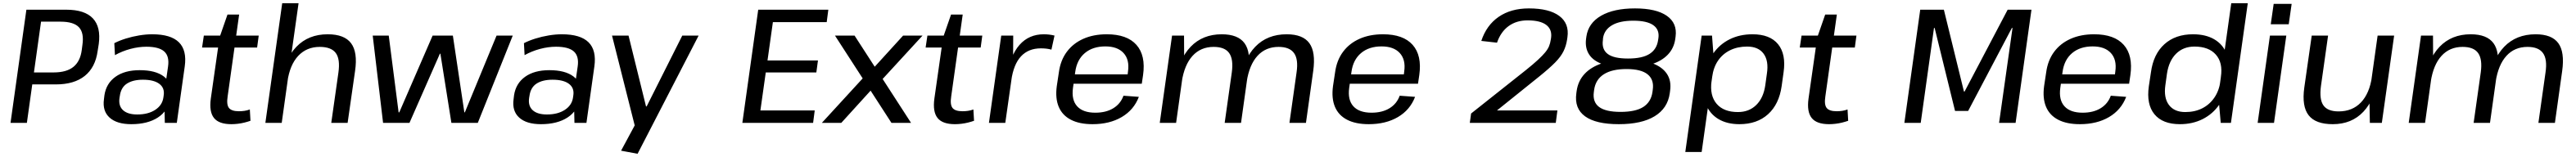

<svg xmlns="http://www.w3.org/2000/svg" viewBox="-20 -760 15911 971"><path d="M143 -700H389Q503 -700 553.5 -646.5Q604 -593 590 -488L583 -444Q569 -343 503.5 -290.5Q438 -238 325 -238H174L185 -312H311Q391 -312 433.5 -346.5Q476 -381 485 -451L489 -482Q500 -557 467.5 -591.5Q435 -626 354 -626H211L237 -651L146 0H45Z M994 -182 1018 -349Q1027 -412 994.5 -441.5Q962 -471 884 -471Q836 -471 785.5 -457.5Q735 -444 690 -419L686 -493Q717 -509 757 -521.5Q797 -534 839.5 -541Q882 -548 920 -548Q1035 -548 1085 -498.5Q1135 -449 1121 -349L1072 0H998ZM791 8Q702 8 657 -32.5Q612 -73 622 -146L625 -171Q636 -244 693 -285Q750 -326 843 -326Q941 -326 992 -287Q1043 -248 1033 -175L1029 -149Q1019 -75 955.5 -33.5Q892 8 791 8ZM828 -52Q895 -52 938.5 -80.5Q982 -109 989 -156L991 -170Q998 -216 964 -241.5Q930 -267 863 -267Q801 -267 764 -243Q727 -219 720 -166L718 -154Q711 -105 740 -78.5Q769 -52 828 -52Z M1409 8Q1332 8 1301.5 -30.5Q1271 -69 1282 -150L1336 -529L1385 -670H1457L1386 -164Q1378 -113 1394 -92.5Q1410 -72 1456 -72Q1473 -72 1490 -74.5Q1507 -77 1523 -83L1527 -13Q1510 -7 1490 -2Q1470 3 1449 5.5Q1428 8 1409 8ZM1239 -540H1578L1568 -466H1228Z M2070 -310Q2082 -394 2054 -432Q2026 -470 1955 -470Q1874 -470 1822 -414.5Q1770 -359 1755 -254L1704 -184L1714 -249Q1736 -393 1810.5 -470.5Q1885 -548 2004 -548Q2107 -548 2148.5 -492.5Q2190 -437 2173 -321L2127 0H2026ZM1723 -740H1824L1771 -364L1720 0H1619Z M2282 -540H2381L2442 -65H2446L2652 -540H2777L2848 -65H2851L3047 -540H3147L2931 0H2768L2700 -428H2697L2509 0H2346Z M3524 -182 3548 -349Q3557 -412 3524.5 -441.5Q3492 -471 3414 -471Q3366 -471 3315.5 -457.5Q3265 -444 3220 -419L3216 -493Q3247 -509 3287 -521.5Q3327 -534 3369.5 -541Q3412 -548 3450 -548Q3565 -548 3615 -498.5Q3665 -449 3651 -349L3602 0H3528ZM3321 8Q3232 8 3187 -32.5Q3142 -73 3152 -146L3155 -171Q3166 -244 3223 -285Q3280 -326 3373 -326Q3471 -326 3522 -287Q3573 -248 3563 -175L3559 -149Q3549 -75 3485.5 -33.5Q3422 8 3321 8ZM3358 -52Q3425 -52 3468.5 -80.5Q3512 -109 3519 -156L3521 -170Q3528 -216 3494 -241.5Q3460 -267 3393 -267Q3331 -267 3294 -243Q3257 -219 3250 -166L3248 -154Q3241 -105 3270 -78.5Q3299 -52 3358 -52Z M3816 172 3922 -25 3904 31 3760 -540H3862L3970 -102H3974L4194 -540H4295L3918 191Z M4653 -77H5012L5002 0H4565L4663 -700H5096L5086 -623H4731L4762 -683L4715 -348L4697 -386H5032L5022 -312H4686L4715 -350L4668 -17Z M5137 -540H5258L5607 0H5486ZM5331 -300 5423 -272 5176 0H5056ZM5314 -272 5558 -540H5678L5407 -245Z M5878 8Q5801 8 5770.5 -30.5Q5740 -69 5751 -150L5805 -529L5854 -670H5926L5855 -164Q5847 -113 5863 -92.5Q5879 -72 5925 -72Q5942 -72 5959 -74.5Q5976 -77 5992 -83L5996 -13Q5979 -7 5959 -2Q5939 3 5918 5.5Q5897 8 5878 8ZM5708 -540H6047L6037 -466H5697Z M6164 -540H6238L6237 -337L6189 0H6088ZM6201 -290Q6219 -417 6277 -482.5Q6335 -548 6427 -548Q6444 -548 6460.5 -546Q6477 -544 6493 -540L6474 -453Q6446 -461 6409 -461Q6332 -461 6286 -411.5Q6240 -362 6226 -262Z M6728 8Q6647 8 6594 -19.5Q6541 -47 6519 -99.5Q6497 -152 6507 -227L6520 -313Q6530 -387 6569 -439.5Q6608 -492 6671 -520Q6734 -548 6816 -548Q6941 -548 6999 -482.5Q7057 -417 7040 -296L7032 -242H6592L6600 -300H6960L6942 -277L6947 -319Q6957 -391 6919.5 -432Q6882 -473 6807 -473Q6729 -473 6680 -431.5Q6631 -390 6621 -315L6607 -216Q6597 -142 6633 -102.5Q6669 -63 6745 -63Q6811 -63 6856 -90.5Q6901 -118 6919 -168L7014 -161Q6983 -80 6908 -36Q6833 8 6728 8Z M7988 -312Q8000 -393 7972.5 -431.5Q7945 -470 7877 -470Q7797 -470 7746.5 -414.5Q7696 -359 7680 -254L7629 -184L7638 -249Q7658 -393 7732.5 -470.5Q7807 -548 7927 -548Q8027 -548 8067 -493Q8107 -438 8091 -322L8046 0H7944ZM7219 -540H7293L7294 -358L7244 0H7143ZM7588 -312Q7599 -393 7572 -431.5Q7545 -470 7476 -470Q7396 -470 7345.5 -414.5Q7295 -359 7279 -254L7228 -184L7238 -249Q7260 -394 7334 -471Q7408 -548 7526 -548Q7626 -548 7666.5 -493Q7707 -438 7690 -322L7645 0H7544Z M8434 8Q8353 8 8300 -19.5Q8247 -47 8225 -99.5Q8203 -152 8213 -227L8226 -313Q8236 -387 8275 -439.5Q8314 -492 8377 -520Q8440 -548 8522 -548Q8647 -548 8705 -482.5Q8763 -417 8746 -296L8738 -242H8298L8306 -300H8666L8648 -277L8653 -319Q8663 -391 8625.5 -432Q8588 -473 8513 -473Q8435 -473 8386 -431.5Q8337 -390 8327 -315L8313 -216Q8303 -142 8339 -102.5Q8375 -63 8451 -63Q8517 -63 8562 -90.5Q8607 -118 8625 -168L8720 -161Q8689 -80 8614 -36Q8539 8 8434 8Z M9066 -58 9405 -327Q9451 -364 9479 -390Q9507 -416 9523.5 -436Q9540 -456 9547.5 -474.5Q9555 -493 9558 -514L9560 -526Q9567 -578 9530 -606Q9493 -634 9415 -634Q9346 -634 9297.5 -598.5Q9249 -563 9226 -496L9129 -507Q9161 -604 9236.5 -656Q9312 -708 9423 -708Q9548 -708 9610.5 -661.5Q9673 -615 9661 -530L9659 -516Q9653 -476 9636.5 -442.5Q9620 -409 9584.5 -373Q9549 -337 9487 -287L9155 -20L9133 -77H9599L9589 0H9058Z M9978 8Q9837 8 9770 -40.5Q9703 -89 9716 -183L9718 -198Q9727 -260 9767 -303Q9807 -346 9875 -368.5Q9943 -391 10034 -391Q10125 -391 10186 -368.5Q10247 -346 10275.5 -303Q10304 -260 10295 -198L10293 -183Q10280 -90 10199.5 -41Q10119 8 9978 8ZM9989 -68Q10082 -68 10129.5 -98.5Q10177 -129 10186 -190L10188 -205Q10197 -267 10156.5 -300Q10116 -333 10026 -333Q9936 -333 9885.5 -300.5Q9835 -268 9826 -205L9824 -190Q9816 -129 9856.5 -98.5Q9897 -68 9989 -68ZM10027 -342Q9939 -342 9880 -362.5Q9821 -383 9795 -423Q9769 -463 9776 -519L9778 -534Q9790 -617 9868.5 -662.5Q9947 -708 10078 -708Q10209 -708 10274.5 -662.5Q10340 -617 10329 -534L10327 -519Q10319 -462 10281.5 -422.5Q10244 -383 10180 -362.5Q10116 -342 10027 -342ZM10035 -398Q10123 -398 10168 -426.5Q10213 -455 10221 -512L10223 -525Q10230 -577 10191 -604.5Q10152 -632 10068 -632Q9984 -632 9936.5 -604Q9889 -576 9881 -525L9880 -512Q9872 -455 9909.5 -426.5Q9947 -398 10035 -398Z M10723 8Q10647 8 10594 -23.5Q10541 -55 10517.5 -113Q10494 -171 10504 -249L10511 -295Q10522 -373 10562 -430Q10602 -487 10664 -517.5Q10726 -548 10804 -548Q10912 -548 10962 -486.5Q11012 -425 10996 -313L10984 -227Q10968 -115 10900 -53.5Q10832 8 10723 8ZM10490 -540H10554L10567 -370L10490 180H10389ZM10714 -67Q10783 -67 10827.5 -111Q10872 -155 10883 -233L10893 -305Q10905 -384 10872.5 -428Q10840 -472 10771 -472Q10712 -472 10666 -449.5Q10620 -427 10591.5 -385.5Q10563 -344 10555 -285L10551 -258Q10539 -169 10582.5 -118Q10626 -67 10714 -67Z M11277 8Q11200 8 11169.5 -30.5Q11139 -69 11150 -150L11204 -529L11253 -670H11325L11254 -164Q11246 -113 11262 -92.5Q11278 -72 11324 -72Q11341 -72 11358 -74.5Q11375 -77 11391 -83L11395 -13Q11378 -7 11358 -2Q11338 3 11317 5.5Q11296 8 11277 8ZM11107 -540H11446L11436 -466H11096Z M11840 -700H11986L12110 -194H12114L12380 -700H12527L12429 0H12327L12410 -587H12406L12136 -74H12055L11929 -587H11925L11843 0H11742Z M12826 8Q12745 8 12692 -19.5Q12639 -47 12617 -99.5Q12595 -152 12605 -227L12618 -313Q12628 -387 12667 -439.5Q12706 -492 12769 -520Q12832 -548 12914 -548Q13039 -548 13097 -482.5Q13155 -417 13138 -296L13130 -242H12690L12698 -300H13058L13040 -277L13045 -319Q13055 -391 13017.5 -432Q12980 -473 12905 -473Q12827 -473 12778 -431.5Q12729 -390 12719 -315L12705 -216Q12695 -142 12731 -102.5Q12767 -63 12843 -63Q12909 -63 12954 -90.5Q12999 -118 13017 -168L13112 -161Q13081 -80 13006 -36Q12931 8 12826 8Z M13444 8Q13337 8 13286.5 -53.5Q13236 -115 13252 -227L13265 -313Q13280 -425 13348 -486.5Q13416 -548 13525 -548Q13602 -548 13655 -517.5Q13708 -487 13731.5 -430Q13755 -373 13744 -295L13738 -249Q13727 -171 13687 -113Q13647 -55 13584.5 -23.5Q13522 8 13444 8ZM13477 -67Q13536 -67 13581.5 -90Q13627 -113 13656.5 -156Q13686 -199 13694 -258L13697 -285Q13710 -372 13666 -422Q13622 -472 13534 -472Q13465 -472 13420.5 -428Q13376 -384 13364 -305L13354 -233Q13343 -155 13376 -111Q13409 -67 13477 -67ZM13681 -170 13761 -740H13863L13759 0H13696Z M14101 -540 14025 0H13924L14000 -540ZM14134 -736 14116 -610H14005L14023 -736Z M14315 -228Q14304 -146 14330 -108.5Q14356 -71 14424 -71Q14509 -71 14562 -126.5Q14615 -182 14630 -286L14681 -356L14671 -291Q14650 -147 14577.5 -69.5Q14505 8 14388 8Q14282 8 14239 -47Q14196 -102 14212 -218L14258 -540H14359ZM14691 0H14617L14614 -176L14665 -540H14767Z M15702 -312Q15714 -393 15686.5 -431.5Q15659 -470 15591 -470Q15511 -470 15460.5 -414.5Q15410 -359 15394 -254L15343 -184L15352 -249Q15372 -393 15446.5 -470.5Q15521 -548 15641 -548Q15741 -548 15781 -493Q15821 -438 15805 -322L15760 0H15658ZM14933 -540H15007L15008 -358L14958 0H14857ZM15302 -312Q15313 -393 15286 -431.5Q15259 -470 15190 -470Q15110 -470 15059.5 -414.5Q15009 -359 14993 -254L14942 -184L14952 -249Q14974 -394 15048 -471Q15122 -548 15240 -548Q15340 -548 15380.5 -493Q15421 -438 15404 -322L15359 0H15258Z"/></svg>

Font: Pathway Extreme 28pt Medium
Style: Italic
Weight: 500
Italic angle: -8°
Designer: Eduardo Rodriguez Tunni
Foundry: Eduardo Rodriguez Tunni
Version: Version 1.001;gftools[0.9.26]